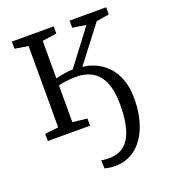

<svg xmlns="http://www.w3.org/2000/svg" viewBox="-143 -651 875 994"><g transform="rotate(-20 295.0 -154.0)"><path d="M320 241Q302.5 241 287.2 238.5Q272 236 263.5 233L262 189Q269 190 281.5 191Q294 192 305 192Q345.5 192 373.8 175.5Q402 159 419.5 127.5Q437 96 445 50.8Q453 5.5 453 -51.5Q453 -119.5 435.2 -166.5Q417.5 -213.5 380.5 -238Q343.5 -262.5 286.5 -262.5Q261 -262.5 234.5 -259.5Q208 -256.5 189 -251V-48.5L269 -39.5V0H36.5V-39.5L111 -48.5V-496.5L37.5 -508V-547.5H268V-508L189 -496.5V-289.5Q211.5 -295.5 235.5 -299.5Q259.5 -303.5 284 -304L430 -496.5L355.5 -508V-547.5H557V-508L486.5 -496.5L335.5 -299.5Q372 -296.5 407.5 -280.2Q443 -264 471.2 -234Q499.5 -204 516 -159.5Q532.5 -115 532.5 -55Q532.5 31 507.2 97.8Q482 164.5 434.2 202.8Q386.5 241 320 241Z"/></g></svg>

Font: Merriweather 36pt Light
Style: Regular
Weight: 300
Designer: Eben Sorkin
Foundry: Eben Sorkin
Version: Version 2.100